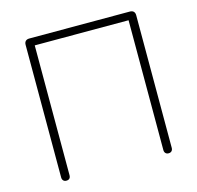

<svg xmlns="http://www.w3.org/2000/svg" viewBox="-104 -814 954 929"><g transform="rotate(-15 373.0 -349.5)"><path d="M96 -16V-680Q96 -692 102.5 -698.5Q109 -705 121 -705H625Q637 -705 643.5 -698.5Q650 -692 650 -680V-16Q650 -6 644.5 0Q639 6 629 6Q619 6 613.5 0Q608 -6 608 -16V-666H138V-16Q138 -5 132.5 0.5Q127 6 117 6Q107 6 101.5 0Q96 -6 96 -16Z"/></g></svg>

Font: SN Pro Thin
Style: Regular
Weight: 200
Designer: Tobias Whetton
Foundry: Supernotes
Version: Version 1.003;Glyphs 3.3 (3324)